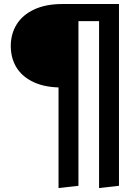

<svg xmlns="http://www.w3.org/2000/svg" viewBox="-20 -728 655 969"><path d="M580.5 -707.7V209.7L480 221V-621.5H375.9V209.7L275.4 221V-286.7Q197.4 -289.2 143.1 -316.7Q88.7 -344.1 61.5 -390.3Q34.4 -436.4 34.4 -495.9Q34.4 -556.9 64.1 -604.9Q93.8 -652.8 152.6 -680.3Q211.3 -707.7 294.4 -707.7Z"/></svg>

Font: Fira Code Fixed Medium
Style: Regular
Weight: 500
Monospace: yes
Designer: Carrois Corporate, Edenspiekermann AG, Nikita Prokopov
Foundry: Carrois Corporate, Edenspiekermann AG, Nikita Prokopov
Version: Version 5.002